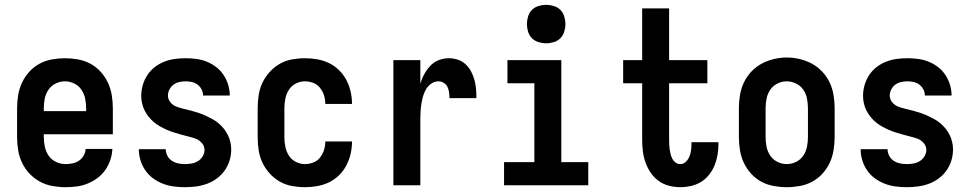

<svg xmlns="http://www.w3.org/2000/svg" viewBox="-20 -770 4040 798"><path d="M252 8Q225 8 197.5 3Q170 -2 146 -15Q122 -28 103 -48Q84 -68 72 -93Q60 -118 55.5 -145.5Q51 -173 51 -200V-320Q51 -347 55.5 -374.5Q60 -402 71.5 -426.5Q83 -451 101.5 -471.5Q120 -492 144 -505Q168 -518 195.5 -523Q223 -528 250 -528Q277 -528 304.5 -523Q332 -518 356 -505Q380 -492 398.5 -471.5Q417 -451 428.5 -426.5Q440 -402 444.5 -374.5Q449 -347 449 -320V-212H162V-200Q162 -180 166.5 -159.5Q171 -139 182.5 -122.5Q194 -106 213 -97Q232 -88 252 -88Q267 -88 281.5 -91Q296 -94 308 -102Q320 -110 327.5 -123Q335 -136 336 -151H447Q446 -127 438.5 -105Q431 -83 417.5 -63.5Q404 -44 385 -30Q366 -16 344 -7Q322 2 299 5Q276 8 252 8ZM162 -308H338V-320Q338 -340 334 -360Q330 -380 318.5 -397Q307 -414 288.5 -423Q270 -432 250 -432Q230 -432 211.5 -423Q193 -414 181.5 -397Q170 -380 166 -360Q162 -340 162 -320Z M748 8Q725 8 702 5Q679 2 657 -6.5Q635 -15 616 -29Q597 -43 584 -62Q571 -81 564 -103.5Q557 -126 557 -150H669Q669 -136 675.5 -123Q682 -110 694 -102Q706 -94 720 -91Q734 -88 748 -88Q763 -88 777 -90.5Q791 -93 803 -100.5Q815 -108 822.5 -120.5Q830 -133 830 -147Q830 -163 819 -175.5Q808 -188 793.5 -193.5Q779 -199 763.5 -202.5Q748 -206 733 -210.5Q718 -215 703 -219.5Q688 -224 673.5 -230.5Q659 -237 645.5 -244.5Q632 -252 620 -262Q608 -272 598 -284.5Q588 -297 581 -311Q574 -325 570.5 -340.5Q567 -356 567 -372Q567 -394 573.5 -416.5Q580 -439 592.5 -458Q605 -477 623 -491Q641 -505 662.5 -513.5Q684 -522 706.5 -525Q729 -528 752 -528Q774 -528 796.5 -525Q819 -522 840 -513.5Q861 -505 879 -491Q897 -477 909.5 -458Q922 -439 928.5 -417Q935 -395 935 -373H824Q824 -386 818 -398Q812 -410 801.5 -418Q791 -426 778 -429Q765 -432 752 -432Q738 -432 725 -429Q712 -426 701.5 -418.5Q691 -411 684.5 -398.5Q678 -386 678 -373Q678 -357 688.5 -344.5Q699 -332 714 -326.5Q729 -321 744 -317.5Q759 -314 774.5 -310Q790 -306 805 -301Q820 -296 834 -289.5Q848 -283 862 -275.5Q876 -268 888 -258Q900 -248 910 -235.5Q920 -223 927 -209Q934 -195 937.5 -179.5Q941 -164 941 -149Q941 -125 934 -102.5Q927 -80 913.5 -61Q900 -42 881 -28Q862 -14 840 -6Q818 2 795 5Q772 8 748 8Z M1247 8Q1220 8 1193 3Q1166 -2 1142.5 -15.5Q1119 -29 1100.5 -49.5Q1082 -70 1070.5 -94.5Q1059 -119 1055 -146Q1051 -173 1051 -200V-320Q1051 -347 1055 -374Q1059 -401 1070.5 -425.5Q1082 -450 1100.5 -470.5Q1119 -491 1142.5 -504.5Q1166 -518 1193 -523Q1220 -528 1247 -528Q1273 -528 1298.5 -523.5Q1324 -519 1347 -508Q1370 -497 1388.5 -479Q1407 -461 1419 -438.5Q1431 -416 1437 -390.5Q1443 -365 1443 -340Q1443 -339 1443 -338.5Q1443 -338 1443 -338H1332Q1332 -338 1332 -338.5Q1332 -339 1332 -339Q1332 -357 1326.5 -374Q1321 -391 1310 -405Q1299 -419 1282 -425.5Q1265 -432 1247 -432Q1227 -432 1209 -422.5Q1191 -413 1180.5 -396.5Q1170 -380 1166 -360Q1162 -340 1162 -320V-200Q1162 -180 1166 -160Q1170 -140 1180.5 -123.5Q1191 -107 1209 -97.5Q1227 -88 1247 -88Q1265 -88 1282 -94.5Q1299 -101 1310 -115Q1321 -129 1326.5 -146Q1332 -163 1332 -181Q1332 -181 1332 -181.5Q1332 -182 1332 -182H1443Q1443 -182 1443 -181.5Q1443 -181 1443 -180Q1443 -155 1437 -129.5Q1431 -104 1419 -81.5Q1407 -59 1388.5 -41Q1370 -23 1347 -12Q1324 -1 1298.5 3.5Q1273 8 1247 8Z M1615 0V-520H1727V-422Q1733 -443 1743.5 -462Q1754 -481 1768.5 -496.5Q1783 -512 1803.5 -520Q1824 -528 1845 -528Q1864 -528 1882.5 -522Q1901 -516 1915 -503Q1929 -490 1938 -473Q1947 -456 1952 -437.5Q1957 -419 1958.5 -400Q1960 -381 1960 -362H1848Q1848 -374 1846.5 -386Q1845 -398 1840 -408.5Q1835 -419 1824.5 -425.5Q1814 -432 1802 -432Q1786 -432 1772.5 -422.5Q1759 -413 1751 -399.5Q1743 -386 1738.5 -370.5Q1734 -355 1731.5 -339Q1729 -323 1728 -307.5Q1727 -292 1727 -276V0Z M2075 0V-96H2201V-424H2089V-520H2313V-96H2425V0ZM2250 -590Q2234 -590 2218 -595Q2202 -600 2191 -611Q2180 -622 2175 -638Q2170 -654 2170 -670Q2170 -686 2175 -702Q2180 -718 2191 -729Q2202 -740 2218 -745Q2234 -750 2250 -750Q2266 -750 2282 -745Q2298 -740 2309 -729Q2320 -718 2325 -702Q2330 -686 2330 -670Q2330 -654 2325 -638Q2320 -622 2309 -611Q2298 -600 2282 -595Q2266 -590 2250 -590Z M2808 8Q2784 8 2760.5 2Q2737 -4 2717.5 -18Q2698 -32 2684.5 -52Q2671 -72 2663 -94.5Q2655 -117 2652 -141Q2649 -165 2649 -189V-424H2570V-520H2649V-735H2761V-520H2920V-424H2761V-189Q2761 -178 2761.5 -168Q2762 -158 2763.5 -148Q2765 -138 2767.5 -128Q2770 -118 2775 -109Q2780 -100 2788.5 -94Q2797 -88 2808 -88Q2821 -88 2831 -98Q2841 -108 2846 -121Q2851 -134 2852.5 -147.5Q2854 -161 2854 -175Q2854 -176 2854 -177Q2854 -178 2854 -179H2966Q2966 -177 2966 -174.5Q2966 -172 2966 -169Q2966 -147 2962 -124.5Q2958 -102 2949.5 -81.5Q2941 -61 2926.5 -43Q2912 -25 2893 -13.5Q2874 -2 2852 3Q2830 8 2808 8Z M3250 8Q3223 8 3195.5 3Q3168 -2 3144 -15Q3120 -28 3101.5 -48.5Q3083 -69 3071.5 -93.5Q3060 -118 3055.5 -145.5Q3051 -173 3051 -200V-320Q3051 -347 3055.5 -374.5Q3060 -402 3071.5 -426.5Q3083 -451 3102 -471.5Q3121 -492 3145 -505Q3169 -518 3196 -524.5Q3223 -531 3250 -531Q3277 -531 3304 -524.5Q3331 -518 3355 -505Q3379 -492 3398 -471.5Q3417 -451 3428.5 -426.5Q3440 -402 3444.5 -374.5Q3449 -347 3449 -320V-200Q3449 -173 3444.5 -145.5Q3440 -118 3428.5 -93.5Q3417 -69 3398.5 -48.5Q3380 -28 3356 -15Q3332 -2 3304.5 3Q3277 8 3250 8ZM3250 -88Q3270 -88 3288.5 -97Q3307 -106 3318.5 -123Q3330 -140 3334 -160Q3338 -180 3338 -200V-320Q3338 -340 3334 -360.5Q3330 -381 3318.5 -397.5Q3307 -414 3288 -423Q3269 -432 3249 -432Q3229 -432 3210.5 -422.5Q3192 -413 3181 -396.5Q3170 -380 3166 -360Q3162 -340 3162 -320V-200Q3162 -180 3166 -160Q3170 -140 3181.5 -123Q3193 -106 3211.5 -97Q3230 -88 3250 -88Z M3748 8Q3725 8 3702 5Q3679 2 3657 -6.5Q3635 -15 3616 -29Q3597 -43 3584 -62Q3571 -81 3564 -103.5Q3557 -126 3557 -150H3669Q3669 -136 3675.5 -123Q3682 -110 3694 -102Q3706 -94 3720 -91Q3734 -88 3748 -88Q3763 -88 3777 -90.5Q3791 -93 3803 -100.5Q3815 -108 3822.5 -120.5Q3830 -133 3830 -147Q3830 -163 3819 -175.5Q3808 -188 3793.5 -193.5Q3779 -199 3763.5 -202.5Q3748 -206 3733 -210.5Q3718 -215 3703 -219.5Q3688 -224 3673.5 -230.5Q3659 -237 3645.5 -244.5Q3632 -252 3620 -262Q3608 -272 3598 -284.5Q3588 -297 3581 -311Q3574 -325 3570.5 -340.5Q3567 -356 3567 -372Q3567 -394 3573.5 -416.5Q3580 -439 3592.5 -458Q3605 -477 3623 -491Q3641 -505 3662.5 -513.5Q3684 -522 3706.5 -525Q3729 -528 3752 -528Q3774 -528 3796.5 -525Q3819 -522 3840 -513.5Q3861 -505 3879 -491Q3897 -477 3909.5 -458Q3922 -439 3928.5 -417Q3935 -395 3935 -373H3824Q3824 -386 3818 -398Q3812 -410 3801.5 -418Q3791 -426 3778 -429Q3765 -432 3752 -432Q3738 -432 3725 -429Q3712 -426 3701.5 -418.5Q3691 -411 3684.5 -398.5Q3678 -386 3678 -373Q3678 -357 3688.5 -344.5Q3699 -332 3714 -326.5Q3729 -321 3744 -317.5Q3759 -314 3774.5 -310Q3790 -306 3805 -301Q3820 -296 3834 -289.5Q3848 -283 3862 -275.5Q3876 -268 3888 -258Q3900 -248 3910 -235.5Q3920 -223 3927 -209Q3934 -195 3937.5 -179.5Q3941 -164 3941 -149Q3941 -125 3934 -102.5Q3927 -80 3913.5 -61Q3900 -42 3881 -28Q3862 -14 3840 -6Q3818 2 3795 5Q3772 8 3748 8Z"/></svg>

Font: Iosevka SS08 Regular
Style: Bold
Weight: 700
Monospace: yes
Designer: Belleve Invis
Foundry: Belleve Invis
Version: Version 16.3.4; ttfautohint (v1.8.4)